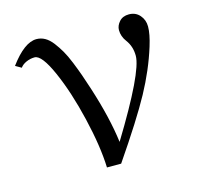

<svg xmlns="http://www.w3.org/2000/svg" viewBox="-75 -521 634 613"><g transform="rotate(-15 242.0 -215.0)"><path d="M400.4 -441.9Q422.4 -441.9 436 -426.3Q449.7 -410.6 449.7 -388.7Q449.7 -363.8 437.5 -324.7Q415.5 -253.9 376.5 -182.1Q337.4 -110.4 253.4 12.2H206.5Q204.1 -58.1 181.6 -153.1Q159.2 -248 128.4 -317.6Q97.7 -387.2 74.2 -387.2Q59.6 -387.2 46.1 -381.1Q32.7 -375 26.4 -365.7L6.8 -377Q54.7 -441.9 94.7 -441.9Q109.4 -441.9 122.6 -434.6Q135.7 -427.2 147.5 -411.9Q159.2 -396.5 168.7 -380.1Q178.2 -363.8 188.5 -338.4Q198.7 -313 205.8 -293Q212.9 -272.9 222.2 -244.1Q256.3 -138.2 266.6 -56.2Q387.7 -254.4 387.7 -308.6Q387.7 -339.4 370.6 -362.3Q356.9 -380.4 356.9 -401.4Q356.9 -416 368.4 -429Q379.9 -441.9 400.4 -441.9Z"/></g></svg>

Font: Libertinage
Style: b
Weight: 400
Designer: OSP
Foundry: OSP
Version: Version 1.0; 2008; OFL relea